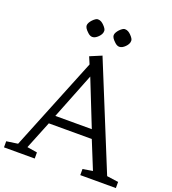

<svg xmlns="http://www.w3.org/2000/svg" viewBox="-173 -1104 1102 1230"><g transform="rotate(20 378.5 -488.5)"><path d="M516.6 -41.5 584 -52.7 506.8 -242.7H213.9L137.2 -52.7L206.1 -41.5V0H-3.4V-41.5L73.7 -52.7L330.1 -686.5L309.6 -734.9L388.7 -768.1L680.7 -52.7L759.3 -41.5V0H516.6ZM236.8 -301.8H485.4L360.8 -615.2ZM247.6 -955.1Q268.6 -976.6 281.7 -976.6Q294.9 -976.6 305.4 -970.5Q315.9 -964.4 324.7 -955.1Q345.2 -934.1 345.2 -920.7Q345.2 -907.2 339.4 -897Q333.5 -886.7 324.7 -877.9Q304.7 -857.9 285.6 -857.9Q270.5 -857.9 255.1 -872.1Q239.7 -886.2 233.4 -896.5Q227.1 -906.7 227.1 -915.8Q227.1 -924.8 232.9 -935.3Q238.8 -945.8 247.6 -955.1ZM431.6 -955.1Q452.6 -976.6 465.8 -976.6Q479 -976.6 489.5 -970.5Q500 -964.4 508.8 -955.1Q529.3 -934.1 529.3 -920.7Q529.3 -907.2 523.4 -897Q517.6 -886.7 508.8 -877.9Q488.8 -857.9 469.7 -857.9Q454.6 -857.9 439.2 -872.1Q423.8 -886.2 417.5 -896.5Q411.1 -906.7 411.1 -915.8Q411.1 -924.8 417 -935.3Q422.9 -945.8 431.6 -955.1Z"/></g></svg>

Font: Habibi
Style: Regular
Weight: 400
Designer: Magnus Gaarde
Foundry: Magnus Gaarde
Version: Version 1.001